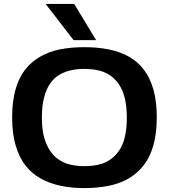

<svg xmlns="http://www.w3.org/2000/svg" viewBox="-20 -951 862 981"><path d="M410 -102Q447 -102 480 -109Q513 -116 540 -133.5Q567 -151 587 -179Q607 -207 617.5 -250Q628 -293 628 -351Q628 -409 617 -451.5Q606 -494 586 -522.5Q566 -551 539.5 -568Q513 -585 480 -592Q447 -599 410 -599Q375 -599 343 -592Q311 -585 283.5 -569Q256 -553 236 -524Q216 -495 205 -452Q194 -409 194 -350Q194 -291 205.5 -249.5Q217 -208 237 -179Q257 -150 284 -133Q311 -116 343 -109Q375 -102 410 -102ZM411 10Q345 10 288.5 -2Q232 -14 186 -40Q140 -66 108.5 -107.5Q77 -149 59.5 -209.5Q42 -270 42 -351Q42 -431 58.5 -491Q75 -551 106.5 -592.5Q138 -634 183.5 -660.5Q229 -687 285.5 -698.5Q342 -710 411 -710Q479 -710 536 -698.5Q593 -687 638.5 -661.5Q684 -636 715.5 -594.5Q747 -553 764 -493Q781 -433 781 -353Q781 -270 764 -209.5Q747 -149 714.5 -107Q682 -65 637 -39Q592 -13 535 -1.5Q478 10 411 10ZM356 -746 213 -931H359L471 -746Z"/></svg>

Font: Georama SemiExpanded SemiBold
Style: Regular
Weight: 600
Width: 6
Designer: Jean-Baptiste Levee
Foundry: Production Type
Version: Version 1.001